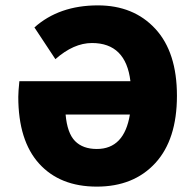

<svg xmlns="http://www.w3.org/2000/svg" viewBox="-20 -682 722 714"><path d="M344 -662Q477 -662 557.5 -575Q638 -488 638 -326Q638 -163 557.5 -75.5Q477 12 340 12Q203 12 125.5 -73.5Q48 -159 48 -322Q48 -340 52 -380H465Q448 -522 322 -522Q254 -522 186 -462L108 -580Q200 -662 344 -662ZM340 -128Q442 -128 463 -256H224Q230 -187 259 -157.5Q288 -128 340 -128Z"/></svg>

Font: Assistant ExtraBold
Style: Regular
Weight: 800
Designer: Hebrew By Ben Nathan, Latin by Paul Hunt
Version: Version 2.001;PS 002.001;hotconv 1.0.88;makeotf.lib2.5.64775